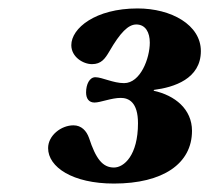

<svg xmlns="http://www.w3.org/2000/svg" viewBox="-20 -700 496 455"><path d="M94 -349C94 -304 152 -265 250 -265C366 -265 435 -312 435 -390C435 -441 395 -474 344 -485L345 -487C392 -493 456 -513 456 -579C456 -641 386 -680 306 -680C206 -680 149 -633 149 -593C149 -565 177 -548 198 -548C220 -548 229 -561 239 -578C265 -623 284 -642 303 -642C325 -642 335 -623 335 -599C335 -562 313 -503 274 -503C248 -503 222 -517 206 -517C192 -517 184 -500 184 -481C184 -466 191 -457 204 -457C218 -457 244 -468 266 -468C285 -468 307 -458 307 -408C307 -332 274 -303 250 -303C223 -303 207 -324 191 -373C185 -390 173 -403 154 -403C125 -403 94 -379 94 -349Z"/></svg>

Font: Heuristica
Style: Bold Italic
Weight: 700
Italic angle: -13°
Version: Version 1.0.1